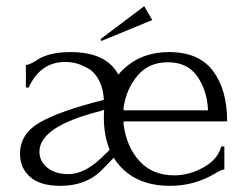

<svg xmlns="http://www.w3.org/2000/svg" viewBox="-20 -597 799 623"><path d="M546 -28Q594 -28 640.5 -54Q687 -80 698 -122H708V-47Q699 -47 676 -33Q610 6 532 6Q407 6 349 -85L312 -47Q261 6 176 6Q110 6 77.5 -23Q45 -52 45 -98Q45 -163 109.5 -200Q174 -237 317 -273Q315 -310 301.5 -336Q288 -362 267.5 -374Q247 -386 229 -391Q211 -396 192 -396Q111 -396 73 -313H64V-386Q76 -387 95 -399Q135 -428 209 -428Q325 -428 364 -355Q426 -428 529 -428Q625 -428 671 -367Q717 -306 717 -203H381V-194Q390 -122 432 -75Q474 -28 546 -28ZM525 -395Q463 -395 426.5 -352Q390 -309 381 -248V-239H655Q652 -304 620 -349.5Q588 -395 525 -395ZM306 -82 336 -111Q317 -156 317 -216Q317 -233 318 -241L307 -237Q108 -187 108 -105Q108 -73 134 -52.5Q160 -32 202 -32Q252 -32 306 -82ZM309 -464 306 -470 448 -577 474 -532Z"/></svg>

Font: Forum
Style: Regular
Weight: 400
Designer: Denis Masharov
Foundry: Denis Masharov
Version: Version 1.000